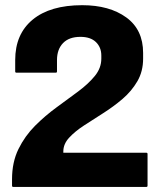

<svg xmlns="http://www.w3.org/2000/svg" viewBox="-20 -738 630 758"><path d="M27.5 -30Q27.5 -98 53 -149.8Q78.5 -201.5 118.5 -241.5Q158.5 -281.5 203.8 -314.5Q249 -347.5 289 -377.2Q329 -407 354.5 -438.2Q380 -469.5 380 -506.5V-519Q380 -551 358.8 -571.8Q337.5 -592.5 297.5 -592.5Q252.5 -592.5 228.8 -567.8Q205 -543 205 -501V-456Q205 -451 200 -451H45Q40 -451 40 -456V-501Q40 -603.5 109 -660.5Q178 -717.5 304.5 -717.5Q412 -717.5 478.5 -669.2Q545 -621 545 -529V-506.5Q545 -456 522.2 -417Q499.5 -378 463.8 -347.5Q428 -317 387.8 -291.5Q347.5 -266 311.5 -242.5Q275.5 -219 252.8 -194.2Q230 -169.5 230 -140V-135H557.5Q562.5 -135 562.5 -130V-5Q562.5 0 557.5 0H32.5Q27.5 0 27.5 -5Z"/></svg>

Font: MFEK Sans
Style: Bold
Weight: 700
Designer: Owen Earl
Foundry: indestructible type*
Version: Version 0.001; ttfautohint (v1.8.4.7-5d5b)